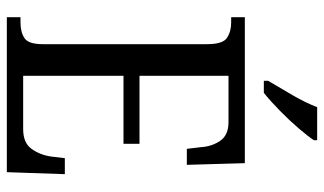

<svg xmlns="http://www.w3.org/2000/svg" viewBox="-218 -754 971 576"><g transform="rotate(90 268.0 -465.5)"><path d="M31 0V-41H47Q76 -41 94 -53Q112 -65 112 -108V-601Q112 -648 93 -660.5Q74 -673 47 -673H31V-714H469L474 -540H426L421 -582Q419 -615 402 -640Q385 -665 346 -665H207V-398H411V-350H207V-49H367Q408 -49 426 -74Q444 -99 449 -132L454 -174H502L496 0ZM222 -784Q243 -819 265.5 -858Q288 -897 301 -931H400V-921Q389 -904 365 -876Q341 -848 312 -819.5Q283 -791 258 -771H222Z"/></g></svg>

Font: Noto Serif Condensed
Style: Regular
Weight: 400
Width: 3
Designer: Monotype Design Team
Foundry: Monotype Imaging Inc.
Version: Version 2.013; ttfautohint (v1.8.4.7-5d5b)